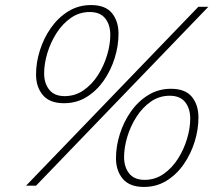

<svg xmlns="http://www.w3.org/2000/svg" viewBox="-20 -734 868 759"><path d="M83 0 764 -707H803.5L122.5 0ZM340 -714Q396.5 -714 422.5 -682.2Q448.5 -650.5 448.5 -600.5Q448.5 -553 433.5 -504.8Q418.5 -456.5 390.5 -416Q362.5 -375.5 322.8 -350.8Q283 -326 233 -326Q176.5 -326 149.5 -358Q122.5 -390 122.5 -439.5Q122.5 -487 137.8 -535.2Q153 -583.5 181.5 -624Q210 -664.5 250 -689.2Q290 -714 340 -714ZM235.5 -354Q277 -354 310.5 -377.2Q344 -400.5 367.5 -437.5Q391 -474.5 403.5 -516.5Q416 -558.5 416 -596Q416 -636 396 -661.2Q376 -686.5 335 -686.5Q293.5 -686.5 260.2 -663.2Q227 -640 203.2 -602.8Q179.5 -565.5 167 -523.5Q154.5 -481.5 154.5 -444Q154.5 -404.5 174.8 -379.2Q195 -354 235.5 -354ZM656 -383Q712.5 -383 738.5 -351.2Q764.5 -319.5 764.5 -269.5Q764.5 -222 749.5 -173.8Q734.5 -125.5 706.5 -85Q678.5 -44.5 638.8 -19.8Q599 5 549 5Q492.5 5 465.5 -27Q438.5 -59 438.5 -108.5Q438.5 -156 453.8 -204.2Q469 -252.5 497.5 -293Q526 -333.5 566 -358.2Q606 -383 656 -383ZM551.5 -23Q593 -23 626.5 -46.2Q660 -69.5 683.5 -106.5Q707 -143.5 719.5 -185.5Q732 -227.5 732 -265Q732 -305 712 -330.2Q692 -355.5 651 -355.5Q609.5 -355.5 576.2 -332.2Q543 -309 519.2 -271.8Q495.5 -234.5 483 -192.5Q470.5 -150.5 470.5 -113Q470.5 -73.5 490.8 -48.2Q511 -23 551.5 -23Z"/></svg>

Font: Newsreader 6pt ExtraLight
Style: Italic
Weight: 275
Italic angle: -17°
Designer: Hugues Gentile
Foundry: Production Type
Version: Version 1.003; ttfautohint (v1.8.3)